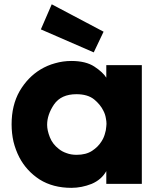

<svg xmlns="http://www.w3.org/2000/svg" viewBox="-20 -859 744 897"><path d="M642.6 -554.7Q601.6 -554.7 476.6 -554.7Q476.6 -540 476.6 -496.1Q460.9 -521.5 420.9 -547.9Q380.9 -574.2 313.5 -574.2Q274.4 -574.2 237.3 -563.5Q201.2 -553.7 168.9 -534.2Q109.4 -498 71.3 -432.6Q34.2 -367.2 34.2 -278.3Q34.2 -236.3 43 -197.3Q52.7 -158.2 70.3 -124Q103.5 -60.5 165 -20.5Q227.5 18.6 313.5 18.6Q361.3 18.6 408.2 0Q454.1 -19.5 476.6 -59.6Q476.6 -40 476.6 0Q518.6 0 642.6 0Q642.6 -138.7 642.6 -554.7ZM200.2 -276.4Q200.2 -323.2 232.4 -371.1Q265.6 -418.9 336.9 -418.9Q389.6 -418.9 419.9 -394.5Q449.2 -370.1 462.9 -341.8Q471.7 -325.2 474.6 -306.6Q477.5 -293 477.5 -280.3Q477.5 -274.4 476.6 -268.6Q475.6 -250 469.7 -232.4Q464.8 -214.8 454.1 -198.2Q438.5 -172.9 410.2 -154.3Q381.8 -135.7 337.9 -135.7Q311.5 -135.7 291 -143.6Q270.5 -150.4 254.9 -163.1Q225.6 -185.5 212.9 -217.8Q200.2 -250 200.2 -275.4Q200.2 -275.4 200.2 -276.4ZM221.7 -838.9Q209 -809.6 170.9 -721.7Q232.4 -695.3 418 -614.3Q429.7 -638.7 463.9 -710.9Q403.3 -743.2 221.7 -838.9Z"/></svg>

Font: Avakin
Style: Bold
Weight: 700
Designer: Herb Lubalin, Tom Carnase, Ed Benguiat, Adobe Type Staff
Version: Version 1.0